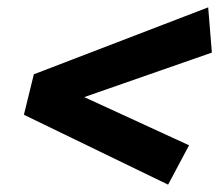

<svg xmlns="http://www.w3.org/2000/svg" viewBox="-20 -551 600 522"><path d="M437 -49 45 -239 72 -349 546 -531 556 -408 209 -287 494 -156Z"/></svg>

Font: Ubuntu Sans Mono
Style: Italic
Weight: 400
Italic angle: -13.5°
Monospace: yes
Designer: Dalton Maag Ltd
Foundry: Dalton Maag Ltd
Version: Version 1.006